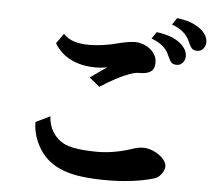

<svg xmlns="http://www.w3.org/2000/svg" viewBox="-58 -925 1116 1000"><g transform="rotate(5 500.0 -424.5)"><path d="M828.1 -860.8Q867.2 -856 897.5 -845.5Q927.7 -835 951.2 -816.9Q967.8 -804.2 979 -786.9Q990.2 -769.5 990.2 -747.1Q990.2 -730 978.3 -715.1Q966.3 -700.2 945.8 -700.2Q927.2 -700.2 918 -710.4Q908.7 -720.7 898.9 -744.1Q886.2 -774.4 861.3 -794.4Q836.4 -814.5 804.2 -825.2ZM728 -778.8Q767.1 -773.9 797.4 -763.4Q827.6 -752.9 851.1 -734.9Q867.7 -722.2 878.9 -704.8Q890.1 -687.5 890.1 -665Q890.1 -647.9 878.2 -633.1Q866.2 -618.2 846.2 -618.2Q827.1 -618.2 817.9 -628.4Q808.6 -638.7 798.8 -662.1Q786.6 -692.4 761.5 -712.4Q736.3 -732.4 704.1 -743.2ZM248 -728Q272.5 -701.7 306.9 -691.9Q341.3 -682.1 383.8 -682.1Q416 -682.1 456.3 -687.7Q496.6 -693.4 532.2 -703.1Q553.2 -709 578.9 -713.4Q604.5 -717.8 624 -717.8Q640.1 -717.8 659.4 -711.4Q678.7 -705.1 696 -692.6Q713.4 -680.2 724.6 -661.9Q735.8 -643.6 735.8 -619.1Q735.8 -603 730 -589.4Q724.1 -575.7 706.3 -567.4Q688.5 -559.1 652.8 -559.1Q634.8 -559.1 604.2 -548.1Q573.7 -537.1 535.4 -516.8Q497.1 -496.6 455.1 -469.2L400.9 -513.2L487.8 -574.2Q468.3 -570.3 453.9 -569.1Q439.5 -567.9 428.2 -567.9Q354.5 -567.9 298.1 -595.2Q241.7 -622.6 210.9 -675.8ZM214.8 -293.9Q217.3 -246.1 240.2 -210.7Q263.2 -175.3 298.8 -157.2Q319.8 -147 348.6 -141.1Q377.4 -135.3 410.6 -133.1Q443.8 -130.9 477.1 -130.9Q505.4 -130.9 535.9 -134.8Q566.4 -138.7 596.2 -145.5Q626 -152.3 650.9 -161.1Q680.2 -171.4 705.8 -172.9Q731.4 -174.3 759.8 -163.1Q779.3 -155.8 796.1 -143.3Q813 -130.9 823.5 -116Q834 -101.1 834 -85.9Q834 -73.2 827.1 -59.6Q820.3 -45.9 809.1 -35.2Q797.9 -24.4 784.2 -20Q754.9 -10.3 714.8 -2.9Q674.8 4.4 630.1 8.3Q585.4 12.2 541 12.2Q466.8 12.2 409.7 5.4Q352.5 -1.5 309.6 -17.3Q266.6 -33.2 233.9 -59.1Q205.1 -82 183.8 -114.7Q162.6 -147.5 151.1 -184.6Q139.6 -221.7 140.1 -257.8Z"/></g></svg>

Font: BIZ UDMincho
Style: Bold
Weight: 700
Monospace: yes
Designer: TypeBank Co., Ltd.
Foundry: Morisawa Inc.
Version: Version 1.06